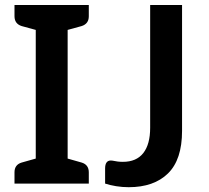

<svg xmlns="http://www.w3.org/2000/svg" viewBox="-20 -742 844 776"><path d="M253.4 -621.1V-101.1L310.1 -85Q338.9 -76.2 338.9 -45.4V0H124.5H38.6V-45.9Q38.6 -76.2 67.4 -85L124.5 -101.1V-621.1L67.4 -636.7Q38.6 -646 38.6 -676.3V-721.7H253.4H338.9V-676.3Q338.9 -646 310.1 -636.7ZM427.7 -93.3Q431.6 -93.3 434.1 -92.8Q455.6 -87.9 476.6 -87.9Q531.2 -87.9 559.1 -123.3Q586.9 -158.7 586.9 -225.6V-721.7H715.8V-212.9Q715.8 -96.7 658.9 -41Q602.1 14.6 500 14.6Q474.6 14.6 449.2 10.5Q423.8 6.3 404.8 0V-61Q404.8 -77.1 410.6 -85.2Q416.5 -93.3 427.7 -93.3Z"/></svg>

Font: Lycee Sans SemiBold
Style: Regular
Weight: 600
Designer: Justin Alvin
Foundry: Alkove Design
Version: Version 1.030